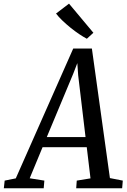

<svg xmlns="http://www.w3.org/2000/svg" viewBox="-86 -1008 680 1028"><path d="M-65.5 0 -61 -41 -1.5 -53 306 -748H406L502.5 -54.5L571.5 -41L568 0H322L325 -41L398.5 -53L378.5 -220H142L73 -53.5L151.5 -41L148 0ZM164.5 -274H372L332.5 -605.5L328 -670L306 -613ZM379 -800.5Q361 -810 338.2 -825.2Q315.5 -840.5 292.2 -859.2Q269 -878 248.2 -897.8Q227.5 -917.5 214 -935.5L283.5 -988.5L414 -832.5Z"/></svg>

Font: Merriweather 24pt SemiCondensed
Style: Italic
Weight: 400
Width: 4
Italic angle: -7.8°
Designer: Eben Sorkin
Foundry: Eben Sorkin
Version: Version 2.101